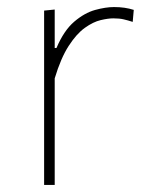

<svg xmlns="http://www.w3.org/2000/svg" viewBox="-20 -524 429 544"><path d="M105 0Q105 -56.5 105 -108.5Q105 -160.5 105 -221V-271Q105 -324.5 105 -381.5Q105 -438.5 105 -494L135 -497V-388H140Q161 -437.5 190.2 -462.5Q219.5 -487.5 249.5 -495.8Q279.5 -504 303 -504Q319 -504 332.8 -502Q346.5 -500 359 -496L356 -462Q342 -466.5 330.2 -469.2Q318.5 -472 301 -472Q286.5 -472 265.2 -467Q244 -462 220.5 -445.2Q197 -428.5 174.8 -394.2Q152.5 -360 135 -302V-221Q135 -160.5 135 -108.5Q135 -56.5 135 0Z"/></svg>

Font: Commissioner Thin
Style: Regular
Weight: 100
Designer: Kostas Bartsokas
Foundry: Kostas Bartsokas
Version: Version 1.001;gftools[0.9.23]